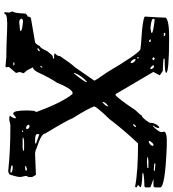

<svg xmlns="http://www.w3.org/2000/svg" viewBox="23 -802 801 887"><g transform="rotate(90 423.5 -358.5)"><path d="M148.4 -739.3Q316.4 -739.3 316.4 -725.6Q316.4 -718.8 252.9 -718.8L250 -714.8Q250 -711.9 307.6 -710L328.1 -696.3L312.5 -667V-666L414.1 -493.2L418.9 -491.2Q433.6 -501 489.3 -584Q511.7 -606.4 512.7 -612.3Q523.4 -612.3 546.9 -648.4Q546.9 -676.8 567.4 -694.3L571.3 -691.4Q571.3 -679.7 560.5 -667V-664.1H562.5Q589.8 -690.4 589.8 -703.1V-711.9L587.9 -713.9Q587.9 -726.6 620.1 -728.5H656.2Q845.7 -720.7 845.7 -698.2V-672.9L840.8 -667H806.6L844.7 -653.3L845.7 -645.5V-629.9L840.8 -625H831.1Q779.3 -623 779.3 -618.2V-616.2Q844.7 -613.3 844.7 -607.4V-605.5L834 -595.7L845.7 -588.9V-586.9L842.8 -582Q774.4 -595.7 642.6 -595.7Q583 -533.2 530.3 -463.9Q471.7 -403.3 471.7 -392.6Q481.4 -365.2 526.4 -293Q534.2 -270.5 596.7 -167Q596.7 -148.4 665 -127Q676.8 -120.1 692.4 -120.1L788.1 -124L797.9 -106.4V-89.8Q793 -83 793 -78.1Q793 -71.3 796.9 -58.1Q800.8 -44.9 786.1 -2.9Q778.3 3.9 769.5 3.9Q674.8 -5.9 572.3 -5.9H555.7L535.2 -1H523.4L514.6 -2.9V-3.9Q526.4 -18.6 526.4 -30.3L524.4 -31.2H521.5L507.8 -19.5H502.9Q490.2 -21.5 490.2 -85Q490.2 -89.8 492.2 -117.2Q497.1 -121.1 497.1 -127Q453.1 -246.1 414.1 -293H407.2Q388.7 -287.1 362.3 -221.7Q336.9 -183.6 316.4 -137.7Q303.7 -110.4 291 -110.4L304.7 -83L318.4 -67.4L312.5 -48.8L316.4 -35.2V-31.2L289.1 1V2.9L291 14.6L285.2 16.6L243.2 12.7H230.5Q197.3 12.7 121.1 9.3Q44.9 5.9 44.9 19.5L43 21.5H36.1L38.1 -1L32.2 -16.6Q40 -16.6 43 -76.2Q48.8 -84 56.6 -85.9Q56.6 -101.6 68.4 -101.6L175.8 -120.1Q184.6 -124 193.4 -142.6Q201.2 -142.6 216.8 -176.8Q236.3 -201.2 239.3 -201.2Q251 -202.1 251 -206.1V-208H239.3L227.5 -209V-212.9Q239.3 -222.7 239.3 -235.4Q272.5 -285.2 291 -304.7L352.5 -393.6Q352.5 -398.4 314.5 -452.1Q232.4 -590.8 210 -605.5Q210 -608.4 118.2 -614.3Q56.6 -621.1 56.6 -627.9Q61.5 -702.1 61.5 -723.6Q75.2 -739.3 148.4 -739.3ZM131.8 -718.8V-714.8H147.5V-716.8L141.6 -721.7H134.8ZM735.4 -675.8V-670.9L755.9 -668.9H769.5V-672.9L740.2 -675.8ZM70.3 -672.9 66.4 -667V-666Q66.4 -657.2 107.4 -653.3H111.3L131.8 -657.2V-660.2Q131.8 -665 70.3 -672.9ZM244.1 -667Q246.1 -662.1 254.9 -662.1L257.8 -666V-667L252.9 -672.9H250ZM282.2 -668.9V-664.1Q290 -652.3 298.8 -652.3V-660.2L291 -668.9ZM630.9 -650.4V-645.5H632.8Q643.6 -645.5 653.3 -659.2V-667H647.5Q639.6 -663.1 630.9 -650.4ZM164.1 -655.3 162.1 -653.3V-652.3L168 -646.5H172.9L174.8 -652.3ZM706.1 -641.6V-638.7L726.6 -636.7L755.9 -638.7V-643.6H722.7ZM243.2 -598.6V-595.7L246.1 -591.8H250V-595.7L246.1 -598.6ZM553.7 -573.2H557.6Q564.5 -577.1 567.4 -585L565.4 -586.9Q553.7 -581.1 553.7 -573.2ZM252.9 -584V-582Q252.9 -571.3 266.6 -561.5H268.6L271.5 -564.5Q271.5 -576.2 257.8 -584ZM451.2 -433.6V-431.6H453.1Q471.7 -447.3 471.7 -459Q451.2 -445.3 451.2 -433.6ZM316.4 -301.8 318.4 -299.8H319.3Q359.4 -348.6 359.4 -358.4V-359.4H357.4Q330.1 -335.9 316.4 -301.8ZM284.2 -147.5V-144.5H287.1L292 -149.4V-154.3H291ZM203.1 -133.8V-130.9Q213.9 -130.9 216.8 -140.6L215.8 -142.6Q205.1 -138.7 203.1 -133.8ZM601.6 -139.6 599.6 -137.7V-128.9Q599.6 -121.1 624 -120.1H640.6L644.5 -124ZM555.7 -89.8Q558.6 -83 565.4 -79.1H576.2V-81.1Q576.2 -94.7 560.5 -94.7ZM747.1 -76.2V-74.2H758.8L767.6 -76.2V-79.1Q767.6 -83 762.7 -83Q747.1 -79.1 747.1 -76.2ZM615.2 -62.5H660.2L676.8 -64.5V-67.4L668 -69.3H640.6Q615.2 -69.3 615.2 -62.5ZM66.4 -58.6V-55.7Q71.3 -46.9 82 -46.9L123 -50.8V-53.7Q123 -60.5 77.1 -64.5Q66.4 -61.5 66.4 -58.6ZM583 -64.5V-60.5H589.8V-64.5ZM268.6 -24.4V-19.5H282.2V-21.5L278.3 -24.4ZM745.1 -16.6V-10.7Q761.7 -5.9 776.4 -5.9L777.3 -7.8V-9.8Q777.3 -13.7 760.7 -16.6Z"/></g></svg>

Font: Love Ya Like A Sister
Style: Regular
Weight: 400
Designer: Kimberly Geswein
Foundry: Kimberly Geswein
Version: Version 1.002 2007